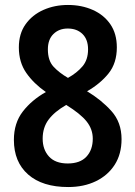

<svg xmlns="http://www.w3.org/2000/svg" viewBox="-20 -744 546 774"><path d="M255 10Q151 10 93.5 -40.5Q36 -91 36 -180Q36 -248 72 -294.5Q108 -341 165 -373Q116 -407 86 -450Q56 -493 56 -553Q56 -608 83 -646Q110 -684 155 -704Q200 -724 254 -724Q309 -724 354 -704Q399 -684 425 -646Q451 -608 451 -553Q451 -490 418 -448.5Q385 -407 331 -376Q388 -342 429 -296.5Q470 -251 470 -183Q470 -123 442.5 -80Q415 -37 366.5 -13.5Q318 10 255 10ZM254 -430Q290 -450 312.5 -476.5Q335 -503 335 -545Q335 -585 312.5 -607Q290 -629 253 -629Q218 -629 195.5 -607Q173 -585 173 -545Q173 -500 195.5 -475.5Q218 -451 254 -430ZM253 -85Q303 -85 328.5 -112.5Q354 -140 354 -185Q354 -223 329.5 -254Q305 -285 247 -321Q200 -294 176 -262Q152 -230 152 -185Q152 -141 177.5 -113Q203 -85 253 -85Z"/></svg>

Font: Noto Sans Gurmukhi UI SemiCondensed SemiBold
Style: Regular
Weight: 600
Width: 4
Designer: Jelle Bosma - Monotype Design Team
Foundry: Monotype Imaging Inc.
Version: Version 2.004; ttfautohint (v1.8.4.7-5d5b)